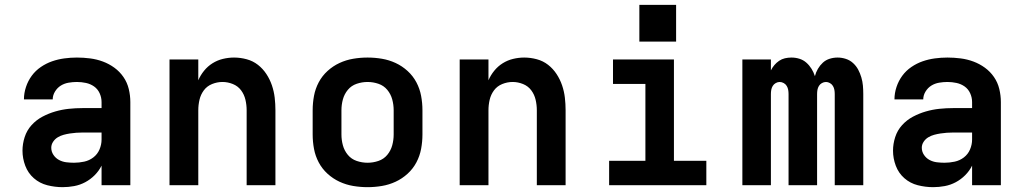

<svg xmlns="http://www.w3.org/2000/svg" viewBox="-20 -766 4240 794"><path d="M239 8Q207 8 175.5 0Q144 -8 120 -29Q96 -50 84.5 -80.5Q73 -111 73 -143Q73 -171 82 -199Q91 -227 110.5 -248.5Q130 -270 155.5 -283.5Q181 -297 208.5 -305Q236 -313 264.5 -316Q293 -319 322 -319H400V-344Q400 -363 392 -380.5Q384 -398 369 -408.5Q354 -419 335.5 -423Q317 -427 298 -427Q281 -427 263.5 -424Q246 -421 231.5 -412Q217 -403 207.5 -387.5Q198 -372 198 -355H79Q79 -381 87.5 -406.5Q96 -432 111.5 -453Q127 -474 149 -489Q171 -504 195.5 -512.5Q220 -521 246 -524.5Q272 -528 298 -528Q325 -528 352.5 -524.5Q380 -521 405.5 -511.5Q431 -502 453 -486Q475 -470 490.5 -447.5Q506 -425 512.5 -398Q519 -371 519 -344V0H400V-81Q389 -59 371.5 -41.5Q354 -24 332.5 -12.5Q311 -1 287 3.5Q263 8 239 8ZM286 -93Q307 -93 328 -97.5Q349 -102 366 -115Q383 -128 391.5 -148Q400 -168 400 -189V-218H322Q309 -218 295.5 -217Q282 -216 269 -214Q256 -212 243 -208.5Q230 -205 218.5 -198Q207 -191 199.5 -179.5Q192 -168 192 -155Q192 -139 201 -125.5Q210 -112 224 -104.5Q238 -97 254 -95Q270 -93 286 -93Z M681 0V-520H800V-434Q809 -455 824 -473.5Q839 -492 859 -504.5Q879 -517 902 -522.5Q925 -528 948 -528Q974 -528 1000 -521Q1026 -514 1046.5 -498Q1067 -482 1081.5 -460Q1096 -438 1104.5 -413Q1113 -388 1116 -362Q1119 -336 1119 -310V0H1000V-310Q1000 -332 995 -353.5Q990 -375 977 -392.5Q964 -410 943 -418.5Q922 -427 900 -427Q878 -427 857 -418.5Q836 -410 823 -392.5Q810 -375 805 -353.5Q800 -332 800 -310V0Z M1500 8Q1470 8 1440.5 3Q1411 -2 1384 -14.5Q1357 -27 1334.5 -47.5Q1312 -68 1298 -94.5Q1284 -121 1278.5 -150.5Q1273 -180 1273 -210V-310Q1273 -340 1278.5 -369.5Q1284 -399 1298 -425.5Q1312 -452 1334.5 -472.5Q1357 -493 1384 -505.5Q1411 -518 1440.5 -523Q1470 -528 1500 -528Q1530 -528 1559.5 -523Q1589 -518 1616 -505.5Q1643 -493 1665.5 -472.5Q1688 -452 1702 -425.5Q1716 -399 1721.5 -369.5Q1727 -340 1727 -310V-210Q1727 -180 1721.5 -150.5Q1716 -121 1702 -94.5Q1688 -68 1665.5 -47.5Q1643 -27 1616 -14.5Q1589 -2 1559.5 3Q1530 8 1500 8ZM1500 -93Q1523 -93 1545 -100.5Q1567 -108 1581.5 -125.5Q1596 -143 1602 -165Q1608 -187 1608 -210V-310Q1608 -333 1602 -355Q1596 -377 1581.5 -394.5Q1567 -412 1545 -419.5Q1523 -427 1500 -427Q1477 -427 1455 -419.5Q1433 -412 1418.5 -394.5Q1404 -377 1398 -355Q1392 -333 1392 -310V-210Q1392 -187 1398 -165Q1404 -143 1418.5 -125.5Q1433 -108 1455 -100.5Q1477 -93 1500 -93Z M1881 0V-520H2000V-434Q2009 -455 2024 -473.5Q2039 -492 2059 -504.5Q2079 -517 2102 -522.5Q2125 -528 2148 -528Q2174 -528 2200 -521Q2226 -514 2246.5 -498Q2267 -482 2281.5 -460Q2296 -438 2304.5 -413Q2313 -388 2316 -362Q2319 -336 2319 -310V0H2200V-310Q2200 -332 2195 -353.5Q2190 -375 2177 -392.5Q2164 -410 2143 -418.5Q2122 -427 2100 -427Q2078 -427 2057 -418.5Q2036 -410 2023 -392.5Q2010 -375 2005 -353.5Q2000 -332 2000 -310V0Z M2499 0V-101H2649V-419H2515V-520H2767V-101H2901V0ZM2776 -594H2624V-746H2776Z M3050 0V-520H3168V-475Q3174 -487 3182.5 -497Q3191 -507 3202 -514.5Q3213 -522 3226 -525Q3239 -528 3253 -528Q3253 -528 3253 -528Q3253 -528 3253 -528Q3270 -528 3286 -523Q3302 -518 3314.5 -507Q3327 -496 3336 -481.5Q3345 -467 3350 -451Q3354 -467 3362.5 -481.5Q3371 -496 3383 -507Q3395 -518 3411 -523Q3427 -528 3444 -528Q3461 -528 3478 -522.5Q3495 -517 3508 -505Q3521 -493 3529 -478Q3537 -463 3542 -446Q3547 -429 3548.5 -412Q3550 -395 3550 -377V0H3432V-377Q3432 -386 3430.5 -394.5Q3429 -403 3424.5 -410.5Q3420 -418 3412 -422.5Q3404 -427 3396 -427Q3387 -427 3379 -422.5Q3371 -418 3366.5 -410.5Q3362 -403 3360.5 -394.5Q3359 -386 3359 -377V0H3241V-377Q3241 -386 3239.5 -394.5Q3238 -403 3233.5 -410.5Q3229 -418 3221 -422.5Q3213 -427 3204 -427Q3196 -427 3188 -422.5Q3180 -418 3175.5 -410.5Q3171 -403 3169.5 -394.5Q3168 -386 3168 -377V0Z M3839 8Q3807 8 3775.5 0Q3744 -8 3720 -29Q3696 -50 3684.5 -80.5Q3673 -111 3673 -143Q3673 -171 3682 -199Q3691 -227 3710.5 -248.5Q3730 -270 3755.5 -283.5Q3781 -297 3808.5 -305Q3836 -313 3864.5 -316Q3893 -319 3922 -319H4000V-344Q4000 -363 3992 -380.5Q3984 -398 3969 -408.5Q3954 -419 3935.5 -423Q3917 -427 3898 -427Q3881 -427 3863.5 -424Q3846 -421 3831.5 -412Q3817 -403 3807.5 -387.5Q3798 -372 3798 -355H3679Q3679 -381 3687.5 -406.5Q3696 -432 3711.5 -453Q3727 -474 3749 -489Q3771 -504 3795.5 -512.5Q3820 -521 3846 -524.5Q3872 -528 3898 -528Q3925 -528 3952.5 -524.5Q3980 -521 4005.5 -511.5Q4031 -502 4053 -486Q4075 -470 4090.5 -447.5Q4106 -425 4112.5 -398Q4119 -371 4119 -344V0H4000V-81Q3989 -59 3971.5 -41.5Q3954 -24 3932.5 -12.5Q3911 -1 3887 3.5Q3863 8 3839 8ZM3886 -93Q3907 -93 3928 -97.5Q3949 -102 3966 -115Q3983 -128 3991.5 -148Q4000 -168 4000 -189V-218H3922Q3909 -218 3895.5 -217Q3882 -216 3869 -214Q3856 -212 3843 -208.5Q3830 -205 3818.5 -198Q3807 -191 3799.5 -179.5Q3792 -168 3792 -155Q3792 -139 3801 -125.5Q3810 -112 3824 -104.5Q3838 -97 3854 -95Q3870 -93 3886 -93Z"/></svg>

Font: Iosevka SS04 Extended
Style: Bold
Weight: 700
Width: 7
Monospace: yes
Designer: Belleve Invis
Foundry: Belleve Invis
Version: Version 19.0.0; ttfautohint (v1.8.4)